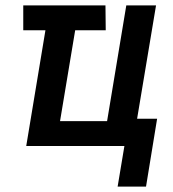

<svg xmlns="http://www.w3.org/2000/svg" viewBox="-20 -540 640 710"><path d="M520 150H415L440 0H77L148 -428H66V-520H370L371 -428H258L202 -92H376L447 -520H557L487 -101H561Z"/></svg>

Font: Iosevka Extended Oblique
Style: Bold
Weight: 700
Width: 7
Italic angle: -9°
Monospace: yes
Designer: Belleve Invis
Foundry: Belleve Invis
Version: Version 32.5.0; ttfautohint (v1.8.4)